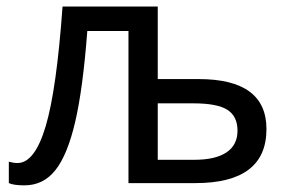

<svg xmlns="http://www.w3.org/2000/svg" viewBox="-20 -556 882 583"><path d="M459 -315.9H583Q789.1 -315.9 789.1 -164.1Q789.1 0 573.2 0H370.1V-461.9H245.1Q231.9 -287.6 208.5 -186.8Q185.1 -85.9 148.4 -39.6Q111.8 6.8 54.2 6.8Q21.5 6.8 6.8 0V-64.9Q21 -61 33.2 -61Q85.4 -61 118.7 -172.6Q151.9 -284.2 169.9 -536.1H459ZM701.2 -159.2Q701.2 -202.6 670.7 -222.4Q640.1 -242.2 566.9 -242.2H459V-70.8H569.8Q634.3 -70.8 667.7 -93.3Q701.2 -115.7 701.2 -159.2Z"/></svg>

Font: Noto Sans Southeast Asian
Style: Regular
Weight: 400
Designer: Monotype Design Team
Foundry: Monotype Imaging Inc.
Version: Version 1.06 uh; ttfautohint (v1.4.1)